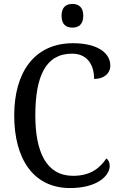

<svg xmlns="http://www.w3.org/2000/svg" viewBox="-20 -943 611 973"><path d="M347 -803C377 -803 402 -818 402 -863C402 -908 377 -923 347 -923C316 -923 292 -908 292 -863C292 -818 316 -803 347 -803ZM335 10C475 10 536 -54 536 -102C536 -121 529 -133 519 -140C487 -93 441 -52 350 -52C215 -52 159 -173 159 -358C159 -556 211 -671 345 -671C429 -671 457 -606 457 -543C505 -543 539 -569 539 -611C539 -674 475 -724 350 -724C154 -724 52 -576 52 -358C52 -137 150 10 335 10Z"/></svg>

Font: Noto Serif Ethiopic SemiCondensed
Style: Regular
Weight: 400
Width: 4
Designer: Monotype Design Team
Foundry: Monotype Imaging Inc.
Version: Version 2.102